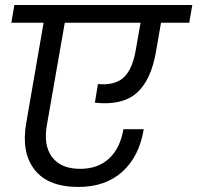

<svg xmlns="http://www.w3.org/2000/svg" viewBox="-20 -760 782 761"><path d="M24.9 -669.9 37.1 -740.2H742.2L730 -669.9H618.2L598.1 -554.2Q578.1 -440.4 521 -390.9Q463.9 -341.3 356 -353L368.2 -426.8Q434.1 -420.9 468.8 -451.7Q503.4 -482.4 517.1 -556.2L537.1 -669.9H236.8L167 -271Q150.4 -187 185.3 -138.9Q220.2 -90.8 297.9 -90.8Q368.2 -90.8 412.4 -131.8Q456.5 -172.9 469.2 -248H549.8Q531.7 -139.2 464.6 -79.1Q397.5 -19 291 -19Q169.9 -19 116.7 -87.9Q63.5 -156.7 84 -272.9L152.8 -669.9Z"/></svg>

Font: Poppins
Style: Italic
Weight: 400
Italic angle: -10°
Designer: Ninad Kale (Devanagari), Jonny Pinhorn (Latin)
Foundry: Indian Type Foundry
Version: Version 3.200;PS 1.000;hotconv 16.6.54;makeotf.lib2.5.65590